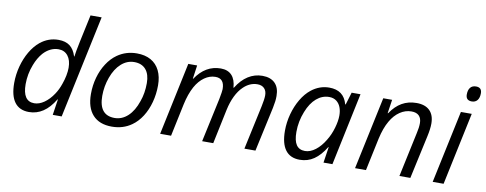

<svg xmlns="http://www.w3.org/2000/svg" viewBox="-64 -1073 3531 1396"><g transform="rotate(10 1701.5 -375.0)"><path d="M47.9 -179.7Q47.9 -242.7 64.5 -304.7Q80.6 -364.3 109.6 -414.1Q138.7 -463.9 177.7 -496.1Q237.3 -544.4 312 -544.4Q363.8 -544.4 395.5 -520.5Q427.2 -496.6 443.4 -445.3H445.8Q449.2 -477.1 466.3 -558.6L509.3 -759.8H591.3L430.2 0H364.3L381.8 -116.7H378.9Q340.3 -52.7 293.2 -21.5Q246.1 9.8 189.5 9.8Q119.1 9.8 83.5 -38.1Q47.9 -85.9 47.9 -179.7ZM356.4 -156.2Q379.4 -190.4 394.5 -234.9Q406.2 -267.1 412.4 -299.1Q418.5 -331.1 418.5 -356.9Q418.5 -412.6 393.1 -444.8Q367.7 -477.1 323.2 -477.1Q292.5 -477.1 264.2 -463.1Q235.8 -449.2 211.9 -422.9Q179.2 -385.3 158.7 -331.1Q131.3 -261.2 131.3 -186Q131.3 -59.6 216.3 -59.6Q252.9 -59.6 289.8 -85.4Q326.7 -111.3 356.4 -156.2Z M611.3 -198.2Q611.3 -261.7 627.7 -320.1Q644 -378.4 674.6 -425.5Q705.1 -472.7 746.6 -502Q810.1 -546.4 890.1 -546.4Q950.7 -546.4 993.4 -522.5Q1036.1 -498.5 1058.6 -452.9Q1081.1 -407.2 1081.1 -343.8Q1081.1 -278.8 1064.9 -219Q1048.8 -159.2 1018.6 -111.6Q988.3 -64 946.8 -34.7Q884.3 9.8 801.3 9.8Q709 9.8 660.2 -43.9Q611.3 -97.7 611.3 -198.2ZM975.6 -209.5Q998 -271 998 -345.7Q998 -410.6 968 -445.8Q938 -481 882.3 -481Q829.1 -481 786.4 -442.9Q743.7 -404.8 718.8 -335.9Q694.8 -269.5 694.8 -198.7Q694.8 -55.7 810.1 -55.7Q864.7 -55.7 908 -95.9Q951.2 -136.2 975.6 -209.5Z M1270.5 -536.1H1335.9L1321.8 -436H1324.7Q1397 -544.4 1509.8 -544.4Q1562 -544.4 1591.1 -513.4Q1620.1 -482.4 1624 -422.9H1627Q1663.6 -482.9 1711.9 -513.7Q1760.3 -544.4 1817.4 -544.4Q1877.4 -544.4 1910.2 -511.7Q1942.9 -479 1942.9 -417.5Q1942.9 -396 1940.7 -378.7Q1938.5 -361.3 1932.1 -328.1L1860.8 0H1779.3L1849.6 -326.7Q1860.8 -378.9 1860.8 -407.7Q1860.8 -440.9 1842.5 -459.2Q1824.2 -477.5 1792 -477.5Q1763.7 -477.5 1737.8 -466.1Q1711.9 -454.6 1689.5 -432.6Q1659.2 -403.8 1637.2 -358.4Q1615.2 -313 1603 -255.9L1549.3 0H1467.3L1537.1 -324.2Q1548.3 -382.8 1548.3 -398.4Q1548.3 -477.5 1482.4 -477.5Q1439.5 -477.5 1401.1 -450.4Q1362.8 -423.3 1335.4 -374Q1305.2 -318.4 1288.6 -240.7L1237.8 0H1157.2Z M2046.9 -179.7Q2046.9 -242.2 2063.5 -303.5Q2080.1 -364.7 2110.1 -415.5Q2140.1 -466.3 2179.7 -497.6Q2239.3 -544.4 2311 -544.4Q2364.3 -544.4 2397.7 -519.8Q2431.2 -495.1 2445.3 -444.3H2448.7L2476.6 -536.1H2542L2429.2 0H2363.3L2380.9 -116.7H2377.9Q2339.4 -53.2 2293.2 -21.7Q2247.1 9.8 2188.5 9.8Q2118.2 9.8 2082.5 -38.1Q2046.9 -85.9 2046.9 -179.7ZM2360.8 -169.4Q2387.2 -211.9 2402.3 -264.2Q2417.5 -316.4 2417.5 -356.9Q2417.5 -391.1 2407.2 -417.5Q2397 -443.8 2376.5 -460Q2354 -477.1 2322.3 -477.1Q2270.5 -477.1 2228.5 -441.2Q2186.5 -405.3 2159.7 -336.9Q2130.4 -263.7 2130.4 -186Q2130.4 -121.1 2151.4 -90.3Q2172.4 -59.6 2215.3 -59.6Q2253.9 -59.6 2292.2 -88.9Q2330.6 -118.2 2360.8 -169.4Z M2710 -536.1H2775.4L2760.3 -435.1H2763.7Q2800.3 -490.2 2847.7 -517.3Q2895 -544.4 2955.1 -544.4Q3019 -544.4 3052.7 -511Q3086.4 -477.5 3086.4 -415Q3086.4 -376 3074.2 -320.8L3004.4 0H2923.8L2994.1 -329.6Q3003.9 -370.6 3003.9 -403.8Q3003.9 -439.5 2985.1 -458.5Q2966.3 -477.5 2929.2 -477.5Q2883.8 -477.5 2844 -450.4Q2804.2 -423.3 2776.4 -374.5Q2745.6 -321.3 2728 -241.7L2676.8 0H2596.2Z M3283.2 -536.1H3363.3L3250 0H3169.4ZM3303.2 -668.9Q3303.2 -702.1 3317.9 -720Q3332.5 -737.8 3359.9 -737.8Q3402.8 -737.8 3402.8 -694.8Q3402.8 -661.6 3388.2 -643.3Q3373.5 -625 3347.2 -625Q3303.2 -625 3303.2 -668.9Z"/></g></svg>

Font: Viking Open Sans
Style: Italic
Weight: 400
Italic angle: -12°
Foundry: Ascender Corporation
Version: Version 2.000